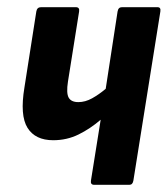

<svg xmlns="http://www.w3.org/2000/svg" viewBox="-20 -514 466 534"><path d="M242 0Q231 0 233 -12L260 -181Q231 -156 198.5 -140Q166 -124 128 -124Q78 -124 56.5 -158.5Q35 -193 48 -271L81 -482Q83 -494 94 -494H191Q202 -494 200 -482L169 -287Q164 -255 171 -242.5Q178 -230 198 -230Q217 -230 236 -240.5Q255 -251 274 -267L307 -482Q309 -494 319 -494H418Q428 -494 426 -482L351 -12Q349 0 340 0Z"/></svg>

Font: Sofia Sans Condensed ExtraBold
Style: Italic
Weight: 800
Italic angle: -9°
Version: Version 4.100